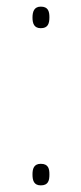

<svg xmlns="http://www.w3.org/2000/svg" viewBox="-20 -552 245 579"><path d="M78 -499C78 -481 83 -467 103 -467C124 -467 129 -480 129 -500C129 -518 125 -532 103 -532C83 -532 78 -517 78 -499ZM78 -26C78 -8 82 7 103 7C126 7 129 -8 129 -26C129 -43 126 -58 103 -58C82 -58 78 -43 78 -26Z"/></svg>

Font: Noto Sans Armenian SemiCondensed Thin
Style: Regular
Weight: 100
Width: 4
Designer: Monotype Design Team
Foundry: Monotype Imaging Inc.
Version: Version 2.008